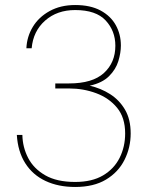

<svg xmlns="http://www.w3.org/2000/svg" viewBox="-20 -732 596 764"><path d="M279 12Q212 12 161 -12Q110 -36 80.5 -82.5Q51 -129 47 -195H69Q70 -146 92 -103.5Q114 -61 160 -34.5Q206 -8 279 -8Q346 -8 390 -34Q434 -60 456 -104Q478 -148 478 -201Q478 -264 446 -303Q414 -342 363 -361Q312 -380 255 -380H200V-400H255Q348 -400 393.5 -441.5Q439 -483 439 -550Q439 -609 400.5 -650.5Q362 -692 279 -692Q207 -692 159.5 -650Q112 -608 106 -540H85Q87 -586 110.5 -625Q134 -664 177.5 -688Q221 -712 279 -712Q340 -712 380.5 -690Q421 -668 441 -631.5Q461 -595 461 -551Q461 -522 451 -489Q441 -456 414 -429Q387 -402 337 -391Q381 -381 418 -357.5Q455 -334 477.5 -295.5Q500 -257 500 -201Q500 -145 475.5 -96Q451 -47 402 -17.5Q353 12 279 12Z"/></svg>

Font: DM Sans 28pt Thin
Style: Regular
Weight: 250
Version: Version 4.004;gftools[0.9.30]